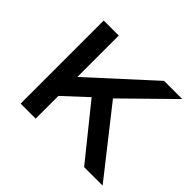

<svg xmlns="http://www.w3.org/2000/svg" viewBox="-126 -698 866 866"><g transform="rotate(45 307.5 -265.0)"><path d="M91 0V-530H187V-266L476 -530H592L369 -311L614 0H496L297 -247L187 -145V0Z"/></g></svg>

Font: Montserrat Medium
Style: Regular
Weight: 500
Designer: Julieta Ulanovsky
Foundry: Julieta Ulanovsky
Version: Version 9.000; ttfautohint (v1.8.4.7-5d5b)